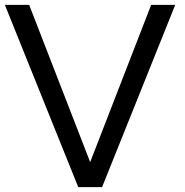

<svg xmlns="http://www.w3.org/2000/svg" viewBox="-22 -770 763 790"><path d="M699 -750 398 0H300L-2 -750H98L349 -103L600 -750Z"/></svg>

Font: Oakes Grotesk
Style: Regular
Weight: 400
Designer: Samuel Oakes
Foundry: Samuel Oakes
Version: Version 1.000;PS 001.000;hotconv 1.0.88;makeotf.lib2.5.64775